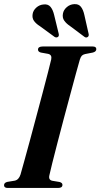

<svg xmlns="http://www.w3.org/2000/svg" viewBox="-20 -930 496 950"><path d="M224.5 -63.5Q218.5 -39.5 239 -35.5L275 -29.5Q289 -25.5 289 -15.5Q289 0 267.5 0H18.5Q0 0 0 -13.5Q0 -26 16 -30L52.5 -36Q73 -40 81.5 -66.5Q87.5 -88 99.8 -132Q112 -176 127.5 -233Q143 -290 159.2 -351.5Q175.5 -413 190.8 -470Q206 -527 217.2 -571Q228.5 -615 233.5 -636.5Q238 -659 218 -663.5L182 -670Q168 -674 168 -684.5Q168 -700 191.5 -700H438.5Q456.5 -700 456.5 -687Q456.5 -674.5 439.5 -670L401 -662.5Q390.5 -660 385 -654.5Q379.5 -649 375 -635Q368.5 -613 356 -567.2Q343.5 -521.5 327.8 -462.8Q312 -404 295.2 -341.2Q278.5 -278.5 263.8 -221.5Q249 -164.5 238.5 -122.5Q228 -80.5 224.5 -63.5ZM397.5 -855.5 418.5 -762.5Q421 -752 414 -747Q406 -741.5 397.5 -748L326 -801.5Q308 -813.5 297.8 -828Q287.5 -842.5 291.5 -863.5Q295 -881.5 310.8 -895Q326.5 -908.5 347 -909.5Q369 -911 380.5 -896.2Q392 -881.5 397.5 -855.5ZM248 -855.5 270.5 -763Q273 -752 267 -747.5Q259 -742 250 -747.5L177.5 -800.5Q159 -812 148.5 -826.2Q138 -840.5 141.5 -861Q144.5 -879 160 -892.8Q175.5 -906.5 196 -908Q218 -910.5 230 -896Q242 -881.5 248 -855.5Z"/></svg>

Font: Fraunces 72pt S000 SemiBold
Style: Italic
Weight: 600
Italic angle: -16°
Version: Version 1.000; ttfautohint (v1.8.3)